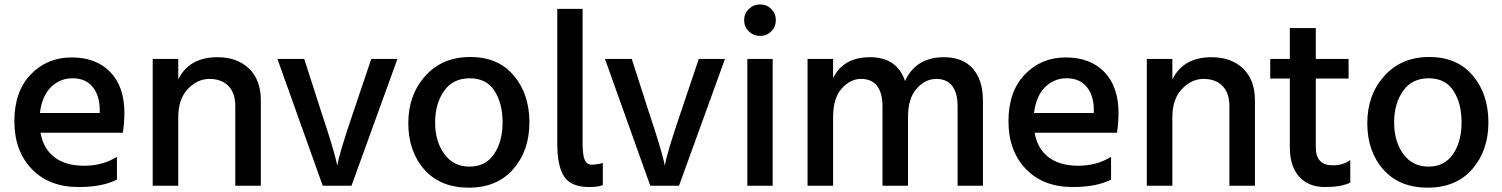

<svg xmlns="http://www.w3.org/2000/svg" viewBox="-20 -825 6894 881"><path d="M550.8 -306.6Q550.8 -263.7 543.9 -215.8H166Q178.7 -142.6 230 -103.5Q281.2 -64.5 366.2 -64.5Q451.2 -64.5 516.6 -105.5V-1Q450.2 33.2 340.8 33.2Q205.1 33.2 125.5 -49.8Q45.9 -132.8 45.9 -269Q45.9 -405.3 121.1 -483.4Q196.3 -561.5 308.6 -561.5Q420.9 -561.5 485.8 -494.6Q550.8 -427.7 550.8 -306.6ZM163.1 -306.6H437.5V-327.1Q435.5 -390.6 403.3 -428.2Q371.1 -465.8 313 -465.8Q254.9 -465.8 213.9 -425.3Q172.9 -384.8 163.1 -306.6Z M680.7 27.3V-554.7H797.9V-460.9Q848.6 -562.5 977.5 -562.5Q1068.4 -562.5 1122.6 -510.3Q1176.8 -458 1176.8 -365.2V27.3H1059.6V-338.9Q1059.6 -398.4 1027.8 -430.7Q996.1 -462.9 940.9 -462.9Q885.7 -462.9 841.8 -416.5Q797.9 -370.1 797.9 -288.1V27.3Z M1252.9 -554.7H1376L1455.1 -308.6Q1509.8 -144.5 1523.4 -84L1527.3 -64.5Q1537.1 -123 1600.6 -308.6L1683.6 -554.7H1803.7L1592.8 27.3H1460.9Z M1927.2 -46.9Q1853.5 -129.9 1853.5 -259.8Q1853.5 -389.6 1931.6 -476.6Q2009.8 -563.5 2137.7 -563.5Q2265.6 -563.5 2337.4 -478.5Q2409.2 -393.6 2409.2 -263.7Q2409.2 -133.8 2335 -48.8Q2260.7 36.1 2130.9 36.1Q2001 36.1 1927.2 -46.9ZM2017.6 -407.7Q1976.6 -349.6 1976.6 -263.2Q1976.6 -176.8 2018.6 -118.7Q2060.5 -60.5 2134.3 -60.5Q2208 -60.5 2247.1 -118.2Q2286.1 -175.8 2286.1 -263.2Q2286.1 -350.6 2249 -408.2Q2211.9 -465.8 2135.3 -465.8Q2058.6 -465.8 2017.6 -407.7Z M2537.1 -164.1V-784.2H2653.3V-169.9Q2653.3 -112.3 2663.1 -90.8Q2672.9 -69.3 2694.8 -69.3Q2716.8 -69.3 2746.1 -77.1V24.4Q2723.6 33.2 2684.6 33.2Q2599.6 33.2 2568.4 -15.1Q2537.1 -63.5 2537.1 -164.1Z M2755.9 -554.7H2878.9L2958 -308.6Q3012.7 -144.5 3026.4 -84L3030.3 -64.5Q3040 -123 3103.5 -308.6L3186.5 -554.7H3306.6L3095.7 27.3H2963.9Z M3416 -681.2Q3394.5 -702.1 3394.5 -732.4Q3394.5 -762.7 3416 -783.7Q3437.5 -804.7 3467.8 -804.7Q3498 -804.7 3519 -783.7Q3540 -762.7 3540 -732.4Q3540 -702.1 3519 -681.2Q3498 -660.2 3467.8 -660.2Q3437.5 -660.2 3416 -681.2ZM3409.2 27.3V-554.7H3525.4V27.3Z M3685.5 27.3V-554.7H3802.7V-466.8Q3849.6 -562.5 3972.7 -562.5Q4095.7 -562.5 4132.8 -453.1Q4182.6 -562.5 4311.5 -562.5Q4398.4 -562.5 4444.3 -509.8Q4490.2 -457 4490.2 -363.3V27.3H4374V-337.9Q4374 -397.5 4349.6 -430.2Q4325.2 -462.9 4275.9 -462.9Q4226.6 -462.9 4186.5 -418.9Q4146.5 -375 4146.5 -288.1V27.3H4029.3V-337.9Q4029.3 -397.5 4004.9 -430.2Q3980.5 -462.9 3931.2 -462.9Q3881.8 -462.9 3842.3 -418.9Q3802.7 -375 3802.7 -288.1V27.3Z M5112.3 -306.6Q5112.3 -263.7 5105.5 -215.8H4727.5Q4740.2 -142.6 4791.5 -103.5Q4842.8 -64.5 4927.7 -64.5Q5012.7 -64.5 5078.1 -105.5V-1Q5011.7 33.2 4902.3 33.2Q4766.6 33.2 4687 -49.8Q4607.4 -132.8 4607.4 -269Q4607.4 -405.3 4682.6 -483.4Q4757.8 -561.5 4870.1 -561.5Q4982.4 -561.5 5047.4 -494.6Q5112.3 -427.7 5112.3 -306.6ZM4724.6 -306.6H4999V-327.1Q4997.1 -390.6 4964.8 -428.2Q4932.6 -465.8 4874.5 -465.8Q4816.4 -465.8 4775.4 -425.3Q4734.4 -384.8 4724.6 -306.6Z M5242.2 27.3V-554.7H5359.4V-460.9Q5410.2 -562.5 5539.1 -562.5Q5629.9 -562.5 5684.1 -510.3Q5738.3 -458 5738.3 -365.2V27.3H5621.1V-338.9Q5621.1 -398.4 5589.4 -430.7Q5557.6 -462.9 5502.4 -462.9Q5447.3 -462.9 5403.3 -416.5Q5359.4 -370.1 5359.4 -288.1V27.3Z M5808.6 -464.8V-554.7H5898.4V-696.3H6017.6V-554.7H6168V-464.8H6017.6V-148.4Q6017.6 -66.4 6095.7 -66.4Q6142.6 -66.4 6175.8 -90.8V12.7Q6134.8 33.2 6059.6 33.2Q5984.4 33.2 5941.4 -14.2Q5898.4 -61.5 5898.4 -150.4V-464.8Z M6327.6 -46.9Q6253.9 -129.9 6253.9 -259.8Q6253.9 -389.6 6332 -476.6Q6410.2 -563.5 6538.1 -563.5Q6666 -563.5 6737.8 -478.5Q6809.6 -393.6 6809.6 -263.7Q6809.6 -133.8 6735.4 -48.8Q6661.1 36.1 6531.2 36.1Q6401.4 36.1 6327.6 -46.9ZM6418 -407.7Q6377 -349.6 6377 -263.2Q6377 -176.8 6418.9 -118.7Q6460.9 -60.5 6534.7 -60.5Q6608.4 -60.5 6647.5 -118.2Q6686.5 -175.8 6686.5 -263.2Q6686.5 -350.6 6649.4 -408.2Q6612.3 -465.8 6535.6 -465.8Q6459 -465.8 6418 -407.7Z"/></svg>

Font: GenEi M Gothic v2 Medium
Style: Regular
Weight: 500
Version: Version 2.0